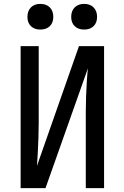

<svg xmlns="http://www.w3.org/2000/svg" viewBox="-20 -967 640 987"><path d="M86 0V-730H179V-334Q179 -297 177.5 -256Q176 -215 174 -177.5Q172 -140 170 -114L386 -730H515V0H421V-394Q421 -430 422.5 -471.5Q424 -513 426.5 -551.5Q429 -590 432 -616L214 0ZM413 -815Q382 -815 364 -832.5Q346 -850 346 -880Q346 -911 364 -929Q382 -947 413 -947Q443 -947 461 -929Q479 -911 479 -880Q479 -850 461 -832.5Q443 -815 413 -815ZM187 -815Q157 -815 139 -832.5Q121 -850 121 -880Q121 -911 139 -929Q157 -947 187 -947Q218 -947 236 -929Q254 -911 254 -880Q254 -850 236 -832.5Q218 -815 187 -815Z"/></svg>

Font: Pitagon Sans Mono Medium
Style: Regular
Weight: 500
Monospace: yes
Designer: Travis Tran
Foundry: Pitagon
Version: Version 1.001; ttfautohint (v1.8.4.7-5d5b);gftools[0.9.26]